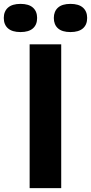

<svg xmlns="http://www.w3.org/2000/svg" viewBox="-86 -968 469 988"><path d="M66.5 0V-740H229V0ZM276.5 -803Q234 -803 212.5 -822Q191 -841 191 -875.5Q191 -909.5 212.5 -928.8Q234 -948 276.5 -948Q319 -948 340.8 -928.8Q362.5 -909.5 362.5 -875.5Q362.5 -841 340.8 -822Q319 -803 276.5 -803ZM19.5 -803Q-23 -803 -44.8 -822Q-66.5 -841 -66.5 -875.5Q-66.5 -909.5 -44.8 -928.8Q-23 -948 19.5 -948Q62 -948 83.5 -928.8Q105 -909.5 105 -875.5Q105 -841 83.5 -822Q62 -803 19.5 -803Z"/></svg>

Font: Encode Sans Condensed Thin
Style: Bold
Weight: 700
Version: Version 3.002